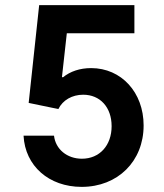

<svg xmlns="http://www.w3.org/2000/svg" viewBox="-20 -720 640 750"><path d="M191 -190H72C78 -72 171 10 299 10C440 10 541 -90 541 -230C541 -359 454 -454 336 -454C292 -454 254 -441 226 -418L222 -419L241 -590H505V-700H133L92 -318L208 -294C225 -329 262 -350 305 -350C371 -350 416 -301 416 -227C416 -152 369 -100 300 -100C242 -100 197 -137 191 -190Z"/></svg>

Font: CommitMono
Style: Bold
Weight: 700
Monospace: yes
Designer: Eigil Nikolajsen
Foundry: Eigil Nikolajsen
Version: Version 1.143